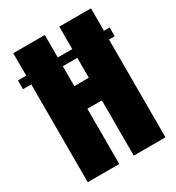

<svg xmlns="http://www.w3.org/2000/svg" viewBox="-212 -927 958 1044"><g transform="rotate(-30 267.0 -405.0)"><path d="M31 0V-614H-21V-669H31V-810H229V-669H320V-810H519V-669H555V-614H519V0H320V-347H229V0ZM229 -489H320V-614H229Z"/></g></svg>

Font: Oswald Heavy
Style: Regular
Weight: 400
Designer: Vernon Adams
Foundry: Vernon Adams
Version: Version 4.101